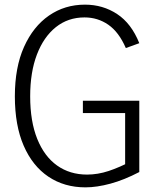

<svg xmlns="http://www.w3.org/2000/svg" viewBox="-20 -797 681 827"><path d="M519 -56V-325L534 -310H337V-363H580V-56Q515 -22 456 -6Q397 10 348 10Q257 10 188.5 -36Q120 -82 82 -169.5Q44 -257 44 -382Q44 -507 83.5 -595Q123 -683 191 -730Q259 -777 346 -777Q423 -777 484.5 -736.5Q546 -696 580 -611L522 -590Q492 -659 446.5 -690.5Q401 -722 344 -722Q273 -722 220.5 -680Q168 -638 139 -562Q110 -486 110 -382Q110 -274 140.5 -198.5Q171 -123 226 -84Q281 -45 355 -45Q401 -45 448 -60.5Q495 -76 552 -106Z"/></svg>

Font: Yaldevi ExtraLight Light
Style: Regular
Weight: 300
Version: Version 1.100